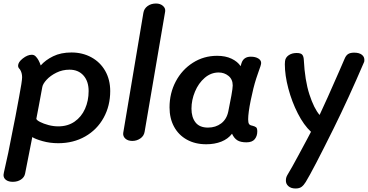

<svg xmlns="http://www.w3.org/2000/svg" viewBox="-37 -812 2099 1094"><path d="M591 -293Q591 -209 553.5 -141Q516 -73 448.5 -34.5Q381 4 295 4Q247 4 205 -8Q163 -20 147 -31L106 177Q102 198 82.5 211Q63 224 36 224Q12 224 -2.5 213.5Q-17 203 -17 185Q-17 180 -15 172Q9 71 38 -83L51 -148Q54 -166 71.5 -258Q89 -350 89 -372Q89 -397 77 -416Q76 -417 71 -423Q66 -429 66 -437Q66 -458 93 -479Q120 -500 144 -500Q157 -500 166 -491Q184 -473 195 -439Q222 -470 266 -491.5Q310 -513 370 -513Q433 -513 483.5 -485.5Q534 -458 562.5 -408Q591 -358 591 -293ZM468 -293Q468 -349 438.5 -382Q409 -415 359 -415Q319 -415 284.5 -398Q250 -381 228.5 -357.5Q207 -334 204 -316L184 -208L170 -135Q172 -127 191.5 -117Q211 -107 239 -99.5Q267 -92 295 -92Q349 -92 388 -119Q427 -146 447.5 -192Q468 -238 468 -293Z M665 -54 780 -739Q784 -763 804 -777.5Q824 -792 852 -792Q876 -792 891.5 -778.5Q907 -765 904 -746L787 -61Q783 -37 762.5 -23Q742 -9 717 -9Q692 -9 677.5 -22Q663 -35 665 -54Z M1429 -63Q1429 -37 1414.5 -19Q1400 -1 1367 -1Q1334 -1 1315.5 -12.5Q1297 -24 1285 -50Q1262 -20 1224 -5Q1186 10 1138 10Q1075 10 1027.5 -16.5Q980 -43 954.5 -90.5Q929 -138 929 -200Q929 -281 964.5 -348Q1000 -415 1062 -454.5Q1124 -494 1200 -494Q1248 -494 1282.5 -477.5Q1317 -461 1334 -435L1339 -452Q1351 -489 1392 -489Q1418 -489 1434.5 -479Q1451 -469 1451 -453Q1451 -442 1436 -403L1423 -365Q1406 -312 1391.5 -240Q1377 -168 1377 -132Q1377 -113 1382 -105.5Q1387 -98 1400 -96Q1416 -92 1422.5 -86.5Q1429 -81 1429 -63ZM1264 -178Q1274 -226 1281.5 -268Q1289 -310 1289 -325Q1289 -360 1265 -379.5Q1241 -399 1209 -399Q1165 -399 1129.5 -368.5Q1094 -338 1074 -290Q1054 -242 1054 -193Q1054 -144 1077 -114.5Q1100 -85 1148 -85Q1192 -85 1223.5 -109Q1255 -133 1264 -178Z M1592 215Q1592 200 1600 186Q1625 145 1663.5 73Q1702 1 1714 -21L1735 -61Q1694 -99 1660 -165.5Q1626 -232 1606 -307.5Q1586 -383 1586 -446Q1586 -456 1587 -463Q1589 -484 1607.5 -497Q1626 -510 1653 -510Q1677 -510 1685 -500.5Q1693 -491 1694 -472Q1700 -354 1726 -274Q1752 -194 1784 -157Q1821 -235 1897 -409L1926 -476Q1934 -496 1946.5 -504Q1959 -512 1981 -512Q2010 -512 2025.5 -499.5Q2041 -487 2039 -466Q2039 -460 2036 -455Q1949 -252 1864 -80Q1745 160 1705 225Q1694 243 1681.5 252.5Q1669 262 1647 262Q1621 262 1606 248.5Q1591 235 1592 215Z"/></svg>

Font: Mali SemiBold
Style: Italic
Weight: 600
Italic angle: -10°
Version: Version 1.000; ttfautohint (v1.6)